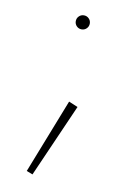

<svg xmlns="http://www.w3.org/2000/svg" viewBox="-69 -438 431 647"><g transform="rotate(10 146.0 -115.0)"><path d="M142 -370Q142 -380 149 -387Q156 -394 166 -394Q176 -394 183 -387Q190 -380 190 -370Q190 -360 183 -353Q176 -346 166 -346Q156 -346 149 -353Q142 -360 142 -370ZM167 -99 198 -86 88 164 67 156Z"/></g></svg>

Font: Jost* Thin
Style: Regular
Weight: 200
Version: Version 3.7